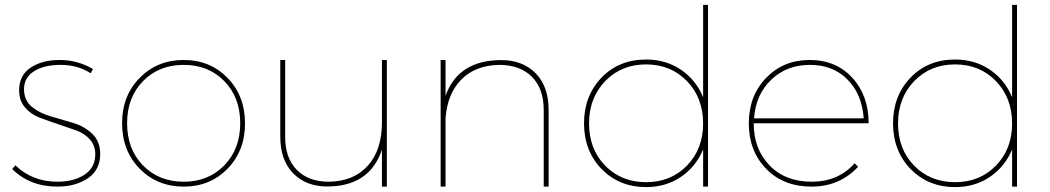

<svg xmlns="http://www.w3.org/2000/svg" viewBox="-20 -762 4288 784"><path d="M359.9 -480 350.1 -462.9Q296.9 -497.1 228 -497.1Q159.2 -497.1 118.7 -470.9Q78.1 -444.8 78.1 -398.4Q78.1 -352.1 110.1 -325.9Q142.1 -299.8 187.5 -286.9Q232.9 -273.9 279.1 -260Q325.2 -246.1 357.2 -215.1Q389.2 -184.1 389.2 -133.8Q389.2 -67.9 338.6 -33.9Q288.1 0 214.8 0Q102.1 0 29.8 -71.8L43 -86.9Q111.8 -20 214.8 -20Q279.8 -20 323.5 -47.6Q367.2 -75.2 369.1 -128.9Q370.1 -166 348.1 -191.4Q326.2 -216.8 291 -229.5Q255.9 -242.2 215.3 -255.6Q174.8 -269 139.9 -282.5Q105 -295.9 81.5 -324Q58.1 -352.1 58.1 -393.1Q58.1 -454.1 104.7 -485.6Q151.4 -517.1 223.9 -517.1Q296.4 -517.1 359.9 -480Z M563.5 -86.9Q628.9 -20 730 -20Q831.1 -20 896 -86.9Q960.9 -153.8 960.9 -258.8Q960.9 -364.3 896 -430.7Q831.1 -497.1 730 -497.1Q628.9 -497.1 564 -430.7Q499 -364.3 499 -258.8Q499 -153.3 563.5 -86.9ZM980.5 -258.3Q980.5 -146.5 909.2 -73.2Q837.9 0 730 0Q622.1 0 550.3 -73.2Q478.5 -146.5 478.5 -258.8Q478.5 -371.1 550.3 -443.8Q622.1 -517.1 730 -517.1Q837.9 -517.1 909.2 -443.8Q980.5 -370.6 980.5 -258.3Z M1559.6 -517.1V0H1539.6V-150.9Q1489.7 -1.5 1317.9 -0.5Q1230 0 1177.2 -54.2Q1124.5 -108.4 1124.5 -204.1V-517.1H1144.5V-204.1Q1144 -117.2 1191.9 -68.4Q1239.7 -19.5 1324.7 -20Q1425.8 -22 1482.9 -86.4Q1540 -150.9 1539.6 -264.2V-517.1Z M2220.2 -313V0H2200.2V-313Q2200.2 -399.9 2151.9 -448.5Q2103.5 -497.1 2017.6 -497.1Q1921.4 -495.1 1864.5 -438Q1807.6 -380.9 1799.3 -280.8V0H1779.3V-517.1H1799.3V-371.1Q1851.1 -515.6 2024.9 -516.6Q2113.8 -517.1 2167 -463.1Q2220.2 -409.2 2220.2 -313Z M2851.1 -257.8Q2851.1 -362.3 2785.2 -430.7Q2719.2 -499 2618.2 -499Q2517.1 -499 2451.2 -430.7Q2385.3 -362.3 2385.3 -257.8Q2385.3 -153.3 2450.7 -85.9Q2517.1 -18.1 2618.2 -18.1Q2719.2 -18.1 2785.2 -85.9Q2851.1 -153.8 2851.1 -257.8ZM2871.1 -742.2V0H2851.1V-151.9Q2821.8 -81.1 2760.3 -39.6Q2698.7 2 2618.2 2Q2509.3 2 2437 -71.3Q2365.2 -145 2364.7 -257.8Q2364.7 -370.6 2436 -444.8Q2507.3 -519 2618.2 -519Q2698.7 -519 2760.3 -477.5Q2821.8 -436 2851.1 -365.2V-742.2Z M3059.1 -278.8H3506.8Q3500 -377 3440.9 -437Q3381.8 -497.1 3287.1 -497.1Q3192.4 -497.1 3129.2 -436.5Q3065.9 -376 3059.1 -278.8ZM3469.7 -95.2 3483.9 -81.1Q3408.7 0 3293.7 0Q3178.7 0 3108.2 -73Q3037.6 -146 3037.6 -258.3Q3037.6 -370.6 3108.2 -443.8Q3178.7 -517.1 3286.1 -517.1Q3393.6 -517.1 3460.2 -444.6Q3526.9 -372.1 3526.9 -258.8H3057.6Q3057.6 -153.8 3122.1 -86.9Q3186.5 -20 3294.7 -20Q3402.8 -20 3469.7 -95.2Z M4112.8 -257.8Q4112.8 -362.3 4046.9 -430.7Q3981 -499 3879.9 -499Q3778.8 -499 3712.9 -430.7Q3647 -362.3 3647 -257.8Q3647 -153.3 3712.4 -85.9Q3778.8 -18.1 3879.9 -18.1Q3981 -18.1 4046.9 -85.9Q4112.8 -153.8 4112.8 -257.8ZM4132.8 -742.2V0H4112.8V-151.9Q4083.5 -81.1 4022 -39.6Q3960.4 2 3879.9 2Q3771 2 3698.7 -71.3Q3627 -145 3626.5 -257.8Q3626.5 -370.6 3697.8 -444.8Q3769 -519 3879.9 -519Q3960.4 -519 4022 -477.5Q4083.5 -436 4112.8 -365.2V-742.2Z"/></svg>

Font: Montserrat-Hairline
Style: Regular
Weight: 250
Designer: Julieta Ulanovsky
Foundry: Julieta Ulanovsky
Version: Version 1.000;PS 002.000;hotconv 1.0.70;makeotf.lib2.5.58329